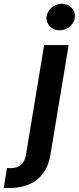

<svg xmlns="http://www.w3.org/2000/svg" viewBox="-120 -782 413 1007"><path d="M111.5 -545.5 16.3 29.5C8.2 75.3 -15.3 99.8 -64.6 99.8C-70.7 99.8 -77.1 99.4 -83.1 99.1L-100.5 203.8C-91.6 204.5 -83.5 204.5 -75.3 204.5C45.5 204.5 124.3 149.1 144.2 31.2L240.1 -545.5ZM123.9 -692.5C120.7 -654.1 152 -622.9 192.8 -622.9C233.7 -622.9 269.9 -654.1 272.7 -692.5C275.9 -731.2 245.4 -762.4 204.5 -762.4C163.4 -762.4 127.5 -731.2 123.9 -692.5Z"/></svg>

Font: Margiela Sans Semi Bold
Style: Italic
Weight: 600
Italic angle: -9.39999°
Designer: Stefan Endress, Andreas Faust
Version: Version 1.100;FEAKit 1.0